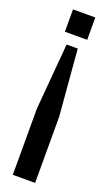

<svg xmlns="http://www.w3.org/2000/svg" viewBox="-129 -659 388 687"><g transform="rotate(20 64.5 -315.0)"><path d="M106.9 -544.9H22V-629.9H106.9ZM85.9 -503.9 106.9 -252V0H22V-252L43.5 -503.9Z"/></g></svg>

Font: Fibel Sued LRS
Style: Regular
Weight: 400
Designer: Peter Wiegel
Foundry: Peter Wiegel
Version: Version 000.000